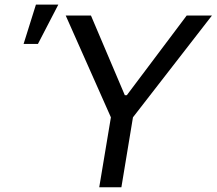

<svg xmlns="http://www.w3.org/2000/svg" viewBox="-20 -793 917 813"><path d="M258.2 -727.3 449.6 -296.2 400.2 0H494L543 -296.2L877.5 -727.3H770.6L517 -389.9H508.5L365.1 -727.3ZM79.9 -606.9H140.6L226.9 -773.4H132.1Z"/></svg>

Font: Margiela Sans Text
Style: Italic
Weight: 400
Italic angle: -9.39999°
Designer: Stefan Endress, Andreas Faust
Version: Version 1.100;FEAKit 1.0